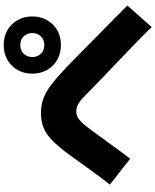

<svg xmlns="http://www.w3.org/2000/svg" viewBox="79 -938 842 1040"><g transform="rotate(-90 500.0 -418.0)"><path d="M990 -149 873 -17Q858 -34 832 -59.5Q806 -85 771.5 -118.5Q737 -152 694 -193Q651 -234 602.5 -280.5Q554 -327 501 -379Q475 -405 456 -415.5Q437 -426 417 -426Q395 -426 376.5 -413Q358 -400 333 -368Q315 -344 291 -311.5Q267 -279 242 -244.5Q217 -210 195.5 -180.5Q174 -151 160 -134L20 -244Q31 -257 53.5 -287Q76 -317 102.5 -353.5Q129 -390 153.5 -424.5Q178 -459 194 -480Q231 -529 262.5 -559Q294 -589 328.5 -603Q363 -617 407 -617Q450 -617 485 -604.5Q520 -592 558 -563.5Q596 -535 647 -487Q658 -477 689 -446.5Q720 -416 761.5 -375Q803 -334 847 -291Q891 -248 929 -210Q967 -172 990 -149ZM776 -509Q731 -509 696 -529Q661 -549 641 -584.5Q621 -620 621 -664Q621 -709 641 -744Q661 -779 696 -799Q731 -819 776 -819Q822 -819 856.5 -799Q891 -779 911 -744Q931 -709 931 -664Q931 -620 911 -584.5Q891 -549 856.5 -529Q822 -509 776 -509ZM776 -599Q806 -599 823.5 -618Q841 -637 841 -664Q841 -691 823.5 -710Q806 -729 776 -729Q746 -729 728.5 -710Q711 -691 711 -664Q711 -637 728.5 -618Q746 -599 776 -599Z"/></g></svg>

Font: Murecho Thin Black
Style: Regular
Weight: 900
Version: Version 1.010